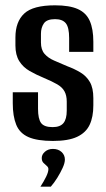

<svg xmlns="http://www.w3.org/2000/svg" viewBox="-20 -523 400 722"><path d="M179 7Q120 7 87 -7.5Q54 -22 41 -54Q28 -86 28 -135V-176H123V-114Q123 -76 134.5 -60.5Q146 -45 178 -45Q206 -45 218.5 -60Q231 -75 231 -107V-141Q231 -164 222.5 -179.5Q214 -195 195 -206Q176 -217 145 -230Q116 -242 91.5 -256Q67 -270 52.5 -293Q38 -316 38 -352V-382Q38 -441 71 -472Q104 -503 187 -503Q241 -503 272.5 -489Q304 -475 317.5 -444.5Q331 -414 331 -366V-328H240V-380Q240 -420 227.5 -435.5Q215 -451 187 -451Q156 -451 145 -435Q134 -419 134 -396V-363Q134 -336 147.5 -320.5Q161 -305 183 -295.5Q205 -286 233 -274Q260 -264 282.5 -250.5Q305 -237 318 -214.5Q331 -192 331 -154V-127Q331 -83 317 -53.5Q303 -24 270 -8.5Q237 7 179 7ZM132 179Q145 159 153.5 141.5Q162 124 162 113Q162 106 156 101Q150 96 143.5 89.5Q137 83 137 71Q137 58 149 47.5Q161 37 179 37Q199 37 211.5 48.5Q224 60 224 77Q224 90 215.5 108.5Q207 127 195.5 145.5Q184 164 171 179Z"/></svg>

Font: Alumni Sans SemiBold
Style: Regular
Weight: 600
Designer: Robert E. Leuschke
Foundry: Robert E. Leuschke
Version: Version 1.018